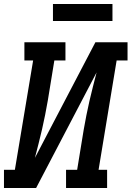

<svg xmlns="http://www.w3.org/2000/svg" viewBox="-27 -948 663 968"><path d="M-7 0V-92H48L140 -643H96V-735H303V-643H247L214 -441Q208 -405 200.5 -368.5Q193 -332 185 -296Q177 -260 167.5 -224Q158 -188 149 -152L454 -735H616V-643H561L470 -92H513V0H306V-92H362L395 -294Q401 -330 408.5 -366.5Q416 -403 424 -439Q432 -475 441.5 -511Q451 -547 460 -583L155 0ZM540 -842H240V-928H540Z"/></svg>

Font: Iosevka Slab Semibold Extended
Style: Italic
Weight: 600
Width: 7
Italic angle: -9°
Monospace: yes
Designer: Belleve Invis
Foundry: Belleve Invis
Version: Version 11.1.0; ttfautohint (v1.8.3)